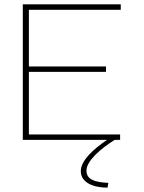

<svg xmlns="http://www.w3.org/2000/svg" viewBox="-20 -644 665 884"><path d="M85 0H473C412 41 352 94 352 144C352 198 412 220 475 220L479 198C414 195 378 182 378 141C378 98 442 41 508 0H533V-25H113V-313H468V-338H113V-599H536V-624H85Z"/></svg>

Font: Inconsolata Expanded ExtraLight
Style: Regular
Weight: 200
Width: 7
Monospace: yes
Designer: Raph Levien, Cyreal, Brenton Simpson
Foundry: Raph Levien, Cyreal, Google
Version: Version 3.100